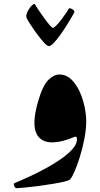

<svg xmlns="http://www.w3.org/2000/svg" viewBox="-20 -960 513 984"><path d="M283.7 -578.1Q319.3 -578.1 345.2 -553.2Q371.1 -528.3 388.2 -490.5Q405.3 -452.6 413.6 -411.9Q421.9 -371.1 421.9 -339.4Q421.9 -297.4 412.6 -249.3Q403.3 -201.2 389.6 -157Q376 -112.8 362.1 -81.1Q348.1 -49.3 338.9 -40.5Q333 -34.7 308.1 -28.8Q283.2 -22.9 248 -17.3Q212.9 -11.7 176.3 -6.8Q139.6 -2 109.9 1Q80.1 3.9 65.9 4.4Q58.1 4.9 52.7 -6.8Q47.4 -18.6 55.2 -22Q89.8 -36.1 132.1 -55.7Q174.3 -75.2 217 -98.6Q259.8 -122.1 295.4 -147.2Q331.1 -172.4 352.8 -197.5Q374.5 -222.7 374.5 -245.6Q374.5 -252.4 372.1 -256.8Q369.6 -261.2 362.8 -258.8Q235.4 -205.6 184.3 -251.7Q133.3 -297.9 175.3 -440.4Q198.7 -521.5 227.3 -549.8Q255.9 -578.1 283.7 -578.1ZM116.7 -867.7Q112.3 -877.4 117.4 -891.6Q122.6 -905.8 131.6 -918.5Q140.6 -931.2 149.2 -937Q157.7 -942.9 160.6 -936Q162.6 -931.2 175 -912.4Q187.5 -893.6 203.4 -871.6Q219.2 -849.6 232.7 -833.5Q246.1 -817.4 250.5 -817.4Q256.8 -817.4 268.8 -829.6Q280.8 -841.8 293.9 -859.1Q307.1 -876.5 317.9 -892.1Q328.6 -907.7 332 -915Q334.5 -919.4 342.5 -916.7Q350.6 -914.1 357.2 -907.7Q363.8 -901.4 360.4 -895.5Q357.4 -889.6 346.4 -870.6Q335.4 -851.6 319.8 -826.9Q304.2 -802.2 287.1 -778.6Q270 -754.9 254.9 -739.3Q239.7 -723.6 230 -723.6Q222.2 -723.6 205.3 -741.9Q188.5 -760.3 169.4 -786.1Q150.4 -812 135.5 -835.2Q120.6 -858.4 116.7 -867.7Z"/></svg>

Font: Awami Nastaliq
Style: Bold
Weight: 700
Designer: Peter Martin, SIL International
Foundry: SIL International
Version: Version 3.100